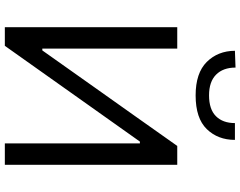

<svg xmlns="http://www.w3.org/2000/svg" viewBox="-120 -874 994 794"><g transform="rotate(90 377.0 -477.0)"><path d="M92.5 0V-713H181V-155H188.5L343.5 -374Q400.5 -454.5 460.5 -539Q520 -623 583.5 -713H661.5V0H573V-558.5H565.5L410.5 -340Q340 -240.5 281.5 -158Q223 -75.5 169.5 0ZM374.5 -789Q282 -789 236.2 -835Q190.5 -881 190 -951.5L259.5 -954Q259.5 -902.5 288.8 -873.5Q318 -844.5 374.5 -844.5Q432 -844.5 460.5 -873Q489 -901.5 489 -951.5H558.5Q558.5 -881 513.8 -835Q469 -789 374.5 -789Z"/></g></svg>

Font: Heraclito
Style: Regular
Weight: 400
Designer: Kostas Bartsokas (font) & Cristiano Sobral (main changes)
Foundry: Kostas Bartsokas (font) & Cristiano Sobral (main changes)
Version: Version 1.00;July 8, 2020;FontCreator 13.0.0.2655 64-bit